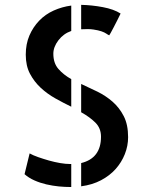

<svg xmlns="http://www.w3.org/2000/svg" viewBox="-20 -751 569 775"><path d="M420.9 -608.4Q416 -610.4 409.2 -615.2Q402.3 -620.1 389.6 -624.5Q377 -628.9 357.4 -631.8Q337.9 -634.8 307.6 -632.8V-731.4Q350.6 -730.5 395 -722.2Q439.5 -713.9 466.8 -696.3Q460.9 -683.6 453.1 -668.5Q445.3 -653.3 438.5 -640.1Q431.6 -627 426.8 -618.2Q421.9 -609.4 420.9 -608.4ZM84 -530.3Q84 -573.2 98.6 -607.4Q113.3 -641.6 138.2 -667.5Q163.1 -693.4 196.8 -708.5Q230.5 -723.6 267.6 -728.5V-626Q236.3 -615.2 215.8 -588.4Q195.3 -561.5 195.3 -534.2Q195.3 -496.1 215.8 -472.7Q236.3 -449.2 267.6 -431.6V-320.3Q235.4 -335.9 203.1 -354Q170.9 -372.1 144.5 -396.5Q118.2 -420.9 101.1 -453.1Q84 -485.4 84 -530.3ZM99.6 -131.8Q113.3 -124 134.3 -116.7Q155.3 -109.4 177.7 -103Q200.2 -96.7 222.7 -92.8Q245.1 -88.9 264.6 -88.9H267.6V3.9H265.6Q242.2 3.9 217.3 1.5Q192.4 -1 167 -6.8Q141.6 -12.7 118.7 -22.9Q95.7 -33.2 79.1 -47.9ZM307.6 -412.1Q339.8 -397.5 373.5 -380.9Q407.2 -364.3 434.6 -340.3Q461.9 -316.4 479.5 -282.2Q497.1 -248 497.1 -197.3Q497.1 -162.1 483.9 -128.9Q470.7 -95.7 446.8 -68.8Q422.9 -42 387.7 -23.4Q352.5 -4.9 307.6 1V-92.8Q387.7 -112.3 387.7 -199.2Q387.7 -233.4 365.2 -255.9Q342.8 -278.3 307.6 -297.9Z"/></svg>

Font: Allerta Stencil
Style: Regular
Weight: 400
Designer: Matt McInerney
Foundry: Matt McInerney
Version: Version 1.02